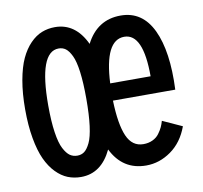

<svg xmlns="http://www.w3.org/2000/svg" viewBox="-64 -581 698 660"><g transform="rotate(-10 285.0 -250.5)"><path d="M168 11Q143.5 11 122 2.5Q100.5 -6 81.2 -25.8Q62 -45.5 48.2 -75.2Q34.5 -105 26.5 -149.8Q18.5 -194.5 18.5 -251Q18.5 -307 26.5 -351.8Q34.5 -396.5 48.2 -426Q62 -455.5 81.2 -475.2Q100.5 -495 122 -503.5Q143.5 -512 168 -512Q239.5 -512 276 -434.5Q315.5 -512 397.5 -512Q473 -512 508.8 -436.8Q544.5 -361.5 538.5 -228.5H321Q323.5 -145 341.5 -104Q359.5 -63 398.5 -63Q416.5 -63 430.8 -69.8Q445 -76.5 453.5 -88Q462 -99.5 466.8 -109.8Q471.5 -120 474.5 -131L542.5 -100Q523 -46.5 482.5 -17.8Q442 11 395.5 11Q313.5 11 275.5 -66Q239 11 168 11ZM397 -438Q329 -438 322 -288.5H463Q463 -438 397 -438ZM168 -63.5Q182 -63.5 192.5 -71.2Q203 -79 212.5 -98.5Q222 -118 227 -156.5Q232 -195 232 -251Q232 -306.5 227 -344.8Q222 -383 212.5 -402.5Q203 -422 192.5 -429.8Q182 -437.5 168 -437.5Q99 -437.5 99 -251Q99 -195 104.8 -156.5Q110.5 -118 120.8 -98.5Q131 -79 142.2 -71.2Q153.5 -63.5 168 -63.5Z"/></g></svg>

Font: League Mono Narrow
Style: Regular
Weight: 400
Width: 3
Designer: Tyler Finck
Foundry: The League of Moveable Type / Tyler Finck
Version: Version 2.210